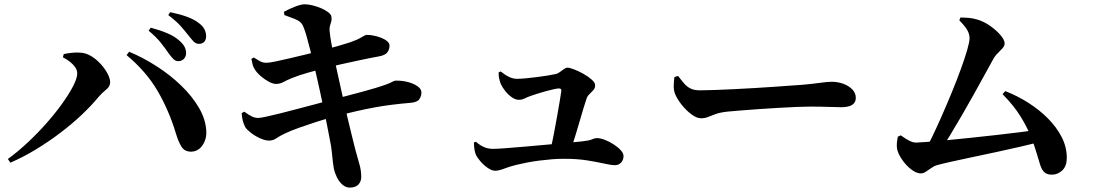

<svg xmlns="http://www.w3.org/2000/svg" viewBox="-20 -810 5040 884"><path d="M755 -566.5Q741.2 -587 720.5 -613.1Q699.9 -639.2 664.2 -668.7L674.1 -682.6Q715.9 -671.4 750.6 -656.8Q785.3 -642.2 807.8 -621.1Q824.2 -606.5 830.5 -592.9Q836.8 -579.2 836.8 -565Q836.8 -549.6 826.7 -539Q816.6 -528.4 800.3 -528.4Q787.8 -528.4 777.7 -538.7Q767.6 -549 755 -566.5ZM846.2 -648.7Q832.4 -666.5 813.2 -688.5Q794 -710.5 754.7 -740.7L763.6 -753.9Q806.2 -745.2 839.9 -733.1Q873.6 -721 893.9 -705Q913.2 -691 921.1 -675.6Q929 -660.2 929 -643.3Q929 -627.2 920.4 -617.7Q911.7 -608.2 896.2 -608.2Q881.5 -608.2 871.3 -619.1Q861.1 -630 846.2 -648.7ZM269.5 -546.1 273.4 -561Q288.5 -564.4 309.8 -566.8Q331.1 -569.2 350.2 -567.6Q376.1 -566.2 400.4 -551.3Q424.7 -536.4 444.4 -514.5Q464.1 -492.5 475.6 -470.2Q487.1 -448 487.1 -431Q487.1 -411.7 468.6 -397.3Q450 -382.8 433.4 -363.2Q401.3 -324.3 356.7 -281.9Q312.1 -239.6 258.3 -198.8Q204.5 -158 145.8 -122.3Q87.2 -86.7 27.8 -61L16.2 -77.9Q62.8 -111.8 109.1 -155.3Q155.4 -198.8 195.9 -244.9Q236.5 -291.1 267.8 -335.1Q299.2 -379.1 317.4 -414.8Q335.6 -450.6 335.6 -471.6Q335.6 -486.3 326.8 -499.5Q317.9 -512.7 303.2 -524.7Q288.6 -536.8 269.5 -546.1ZM861.5 -111.7Q830.7 -111 816.1 -133.8Q801.5 -156.6 790.2 -194.6Q758.1 -301.3 705.7 -391.1Q653.3 -480.9 562.8 -556.2L574.7 -571.6Q638.3 -545.3 700.5 -505.4Q762.7 -465.6 813.7 -416.5Q864.7 -367.4 895.9 -314Q927.1 -260.5 929.8 -206.1Q931.3 -181.6 922.5 -159.9Q913.6 -138.2 898.1 -125.3Q882.6 -112.5 861.5 -111.7Z M1287.6 -755.8Q1311.1 -768.8 1338.8 -779.6Q1366.5 -790.3 1383.1 -790.3Q1398.6 -790.3 1419 -785.3Q1439.4 -780.3 1458.6 -772.1Q1477.8 -764 1491.1 -753.7Q1504.5 -743.4 1505.9 -733.5Q1508.1 -721.1 1505.2 -711.4Q1502.3 -701.8 1499.3 -691.5Q1496.3 -681.1 1497.6 -666.6Q1500.1 -640 1506.2 -607.9Q1512.3 -575.8 1522.1 -526.9Q1539.2 -449.1 1553.4 -384.9Q1567.7 -320.8 1579.5 -270.3Q1591.3 -219.8 1600.8 -182.2Q1610.2 -144.6 1616.2 -120.6Q1628.3 -77 1635.7 -50.6Q1643.2 -24.2 1643.2 5.2Q1643.2 24.6 1630.9 38.9Q1618.6 53.1 1590.4 53.8Q1572.5 53.8 1557 40.6Q1541.6 27.4 1531.4 6.8Q1521.3 -13.8 1516.8 -34.7Q1514.8 -44.9 1512.6 -64.4Q1510.5 -83.8 1507.8 -109.9Q1505.1 -136 1499.4 -163.2Q1493.2 -196.4 1485.7 -234.2Q1478.2 -272 1470.1 -310.4Q1461.9 -348.8 1454.2 -384.9Q1446.4 -421 1439.4 -451.6Q1432.4 -482.2 1427.4 -503.4Q1417.5 -543.4 1408.4 -579.7Q1399.3 -616 1391.3 -644.1Q1383.3 -672.3 1377 -686.2Q1371.3 -700.4 1362.2 -708.3Q1353.2 -716.3 1336.4 -723.1Q1319.6 -729.9 1289.1 -740.8ZM1137.5 -539.1 1148.4 -545.1Q1166 -534.3 1177.9 -527.7Q1189.7 -521 1207.9 -521Q1219.1 -521 1246.7 -526.6Q1274.2 -532.2 1311 -540.9Q1347.8 -549.6 1386.7 -558.9Q1425.6 -568.2 1457.8 -576.7Q1504.1 -588.9 1535.3 -597.9Q1566.4 -607 1591.5 -615Q1624.7 -626.5 1643.4 -637.8Q1662.1 -649.2 1668.3 -649.4Q1681.3 -649.7 1699.2 -646.3Q1717.1 -642.9 1734.2 -636.4Q1751.2 -629.8 1762.3 -620.5Q1773.4 -611.1 1773.4 -600.2Q1773.4 -582.1 1763.3 -568.7Q1753.1 -555.4 1723.8 -550.2Q1685.8 -543.4 1639 -533.4Q1592.1 -523.4 1549.5 -513.9Q1506.8 -504.4 1480.7 -497.4Q1439.7 -487.2 1397 -475.1Q1354.3 -463 1322.9 -450.1Q1300.8 -441.1 1284.9 -432.3Q1269.1 -423.6 1250.5 -423.6Q1236.6 -423.6 1217.4 -433.9Q1198.2 -444.3 1180.6 -459.5Q1163.1 -474.7 1153.5 -489.8Q1145.7 -502.1 1143.1 -512.4Q1140.5 -522.6 1137.5 -539.1ZM1092.6 -288.8 1104.6 -295.9Q1126.9 -279.6 1140.5 -273.3Q1154.1 -267 1168.5 -267Q1178.5 -267 1205.3 -272.8Q1232 -278.5 1269.9 -287.9Q1307.8 -297.4 1350.2 -308.7Q1392.7 -320.1 1433.7 -330.7Q1474.7 -341.4 1507.8 -350.6Q1542.1 -359.5 1577.6 -368.9Q1613.1 -378.3 1647.3 -387.4Q1681.6 -396.5 1710.2 -405.3Q1738.8 -414 1758.9 -421.4Q1777.2 -428.1 1786.1 -433.3Q1795.1 -438.5 1802.1 -438.8Q1831.5 -439.3 1858.6 -432.2Q1885.7 -425 1903 -412.5Q1920.3 -400.1 1920.3 -383.8Q1920.3 -368.7 1911.3 -354.1Q1902.3 -339.5 1871.9 -336.8Q1825.4 -332.8 1784.2 -327.7Q1743 -322.6 1702.2 -315Q1661.3 -307.4 1616.2 -297Q1571.2 -286.6 1516 -272.1Q1480 -262.6 1438 -249.2Q1396.1 -235.7 1357.4 -222Q1318.7 -208.3 1292.1 -195.4Q1268.2 -184.2 1253.3 -173.8Q1238.4 -163.3 1219.7 -162.6Q1201.1 -162.6 1177.6 -173.2Q1154.2 -183.8 1135.3 -198.5Q1116.5 -213.2 1109.7 -223.9Q1103.2 -235.8 1098.7 -251.3Q1094.2 -266.7 1092.6 -288.8Z M2541 -469.6Q2548.5 -471.6 2557.7 -478.4Q2566.8 -485.3 2576.2 -491.8Q2585.6 -498.4 2593 -498.4Q2602.9 -498.4 2623.9 -490.3Q2644.9 -482.3 2667 -469.7Q2689.1 -457.2 2704.6 -443.3Q2720.1 -429.3 2720.1 -417.4Q2720.1 -404.3 2711.5 -394.6Q2702.8 -384.8 2693.7 -376.3Q2684.5 -367.7 2680.8 -356.7Q2675.4 -341.5 2666.9 -313.1Q2658.4 -284.6 2648.2 -249.7Q2638.1 -214.8 2627.6 -180.7Q2617.2 -146.6 2607.6 -118.8L2513.7 -117.6Q2521.9 -151.2 2530.3 -194.8Q2538.8 -238.4 2546.1 -280.5Q2553.5 -322.5 2558.6 -353.3Q2563.8 -384 2564.6 -392.6Q2564.9 -402.8 2553.2 -402.8Q2545.7 -402.8 2529.2 -399.1Q2512.8 -395.5 2493.3 -390.2Q2473.9 -384.9 2455.1 -378.9Q2436.3 -372.9 2423 -368.2Q2405.6 -362 2394.3 -356.3Q2382.9 -350.5 2368.7 -350.5Q2353.9 -350.5 2337.3 -361.6Q2320.8 -372.8 2307.1 -389.8Q2293.5 -406.7 2286 -422.8Q2281 -434.8 2278.2 -448.7Q2275.3 -462.6 2275.8 -476.7L2285.2 -481Q2304.6 -465.1 2323.5 -456.1Q2342.3 -447.1 2359.7 -447.1Q2375.9 -447.1 2399.5 -449.3Q2423.1 -451.4 2449.6 -454.8Q2476.2 -458.1 2500.4 -462Q2524.6 -465.9 2541 -469.6ZM2161.9 -154.1 2171.1 -157.3Q2188.6 -141.9 2207.8 -133.2Q2226.9 -124.6 2250.2 -124.6Q2266.5 -124.6 2304 -127.4Q2341.5 -130.2 2390.5 -134.4Q2439.6 -138.7 2491 -143.3Q2542.5 -148 2586.6 -152.1Q2630.8 -156.2 2657.3 -158.7Q2692.8 -162.4 2705.4 -168.3Q2718.1 -174.2 2727.8 -174.2Q2743.9 -174.2 2764.7 -166.2Q2785.6 -158.2 2805.4 -145.3Q2825.2 -132.5 2838 -118.4Q2850.8 -104.3 2850.8 -91.6Q2850.8 -73.9 2839.8 -61.7Q2828.9 -49.5 2810.8 -49.5Q2794.5 -49.5 2762 -56.8Q2729.5 -64.1 2683.6 -71.5Q2637.8 -78.9 2580.3 -78.8Q2552.2 -79.3 2522.2 -76.8Q2492.1 -74.3 2462.3 -70.5Q2432.4 -66.8 2405 -61.3Q2377.7 -55.9 2355 -50.4Q2324.5 -42.5 2300.3 -33.2Q2276.2 -23.9 2260 -23.9Q2244.2 -23.9 2225.2 -37.2Q2206.2 -50.4 2191.2 -68.1Q2176.2 -85.8 2170.5 -98.9Q2162.7 -117.8 2161.9 -154.1Z M3102 -460.6Q3116.8 -440.9 3129.6 -425.9Q3142.4 -410.9 3159.3 -402.5Q3176.2 -394.1 3202.2 -394.1Q3229 -394.1 3269.7 -395.6Q3310.3 -397.1 3357.9 -399.4Q3405.5 -401.6 3454.2 -404.6Q3502.9 -407.6 3546.8 -410.6Q3590.6 -413.6 3623.5 -416.1Q3656.5 -418.6 3671.6 -419.4Q3721.6 -423.8 3755.7 -428.7Q3789.9 -433.5 3808.2 -433.5Q3838.5 -433.5 3863.9 -423.8Q3889.3 -414.1 3904.8 -397.6Q3920.3 -381.1 3920.3 -359.1Q3920.3 -337.5 3903 -326.9Q3885.7 -316.4 3853.9 -316.4Q3824.6 -316.4 3793.1 -317.8Q3761.7 -319.2 3708.5 -319.2Q3685.7 -319.2 3648.3 -317.7Q3610.9 -316.2 3565.7 -313.5Q3520.6 -310.9 3476 -307.8Q3431.5 -304.6 3393.3 -301.6Q3355.1 -298.6 3332.4 -296.4Q3296.4 -292.6 3276.1 -285.3Q3255.7 -278.1 3241 -271.8Q3226.2 -265.5 3207.4 -265.5Q3187.6 -265.5 3163.3 -283.7Q3138.9 -301.9 3118.1 -328.2Q3097.3 -354.6 3087.6 -378.8Q3081.2 -396.2 3081.9 -416.6Q3082.7 -436.9 3085.1 -455Z M4397 -716.2 4402.1 -729.6Q4419 -729.4 4439.2 -727.8Q4459.4 -726.3 4481 -719.6Q4511.6 -710.3 4540 -690Q4568.4 -669.7 4587 -647.8Q4605.5 -625.9 4605.5 -610.3Q4605.5 -598.9 4596.1 -588.2Q4586.7 -577.5 4574 -565.3Q4561.3 -553.2 4552.2 -536.2Q4534.6 -504.4 4511.6 -462.4Q4488.6 -420.4 4462.4 -373.5Q4436.2 -326.7 4408.5 -278.8Q4380.7 -230.8 4353.4 -185.8Q4326 -140.8 4301.9 -103.5H4231.4Q4248.4 -131.6 4270.2 -176.6Q4292 -221.6 4315.9 -275.8Q4339.7 -330 4362.7 -385.9Q4385.7 -441.8 4404 -492.2Q4422.4 -542.7 4433.2 -580.1Q4444 -617.5 4444 -633.9Q4444 -653.3 4433 -672.2Q4422 -691.1 4397 -716.2ZM4595.8 -376.6 4608.5 -390.5Q4663.3 -369.3 4714.1 -337.1Q4764.9 -304.9 4804.8 -264.8Q4844.6 -224.7 4868.2 -178.9Q4891.7 -133 4891.7 -83.6Q4891.7 -45.1 4871 -25.5Q4850.2 -5.8 4823.1 -5.8Q4801 -5.8 4789.1 -16.4Q4777.3 -27 4769.8 -48.9Q4762.4 -70.9 4752.7 -105.1Q4743.1 -139.3 4724.8 -185.5Q4705.6 -231 4676.3 -277.8Q4647 -324.5 4595.8 -376.6ZM4113.6 -180.6 4127.3 -186.9Q4150.2 -170.3 4167.1 -161.9Q4183.9 -153.5 4198.4 -153.5Q4207.8 -153.5 4244.1 -156.3Q4280.4 -159 4333.3 -163.9Q4386.2 -168.8 4447.1 -175.3Q4508.1 -181.7 4568.2 -188.5Q4628.3 -195.3 4678.7 -201.6Q4729.1 -207.9 4760.4 -212.7L4769.9 -157.5Q4729.1 -146.4 4676.2 -134.2Q4623.4 -122 4566.4 -109.8Q4509.4 -97.6 4455.8 -86.3Q4402.2 -74.9 4359.5 -65.5Q4316.8 -56 4293.1 -49.3Q4282.4 -46.6 4269.4 -37.5Q4256.4 -28.5 4243.8 -20Q4231.2 -11.6 4220.2 -11.6Q4203 -11.6 4184.2 -23.9Q4165.3 -36.2 4148.7 -55.3Q4132 -74.4 4121.2 -95.1Q4110.4 -115.7 4109.3 -132.8Q4108.5 -147.3 4110 -157.7Q4111.4 -168 4113.6 -180.6Z"/></svg>

Font: Source Han Serif JP VF
Style: Regular
Weight: 250
Designer: Ryoko NISHIZUKA 西塚涼子 (kana & ideographs); Frank Grießhammer (Latin, Greek & Cyrillic); Wenlong ZHANG 张文龙 (bopomofo); San
Foundry: Adobe
Version: Version 2.001;hotconv 1.1.0;makeotfexe 2.6.0